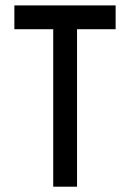

<svg xmlns="http://www.w3.org/2000/svg" viewBox="-20 -704 490 724"><path d="M416 -683.6V-593.8H270.5V0H180.7V-593.8H34.2V-683.6Z"/></svg>

Font: Anka/Coder Narrow
Style: Bold
Weight: 700
Width: 3
Monospace: yes
Version: Version 001.100